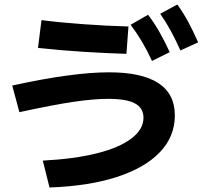

<svg xmlns="http://www.w3.org/2000/svg" viewBox="-20 -802 904 843"><path d="M610 -285.5Q609.6 -328.1 572.3 -348.1Q535 -368 455.2 -368Q391.4 -368 303.4 -355Q215.5 -342.1 65.1 -309.5L33.7 -426.5Q299.1 -484.5 458.3 -484.5Q602.9 -484.5 675.3 -437.1Q747.7 -389.8 747.7 -295Q747.7 -202.6 681.8 -133.6Q615.9 -64.6 492.2 -24.7Q368.5 15.2 197.4 21.2L167.9 -96.9Q305.1 -103.9 404.4 -128.6Q503.8 -153.4 556.9 -193.8Q610 -234.3 610 -285.5ZM146.8 -591.5 162.1 -713.6Q244.4 -703.1 346.8 -695.7Q449.2 -688.2 544 -685.7L535.1 -565.6Q448.4 -568.1 345.8 -574.6Q243.3 -581 146.8 -591.5ZM553.6 -693.3 630.1 -737.2Q657.7 -700.9 679.8 -662Q701.9 -623.1 725.2 -573L647.4 -534.5Q626 -580.6 603.9 -618Q581.8 -655.4 553.6 -693.3ZM683.5 -741.5 758.5 -782.2Q785.4 -745 806.7 -705.4Q828 -665.8 850 -616L772.1 -580.5Q750.8 -628.1 730.2 -666Q709.6 -704 683.5 -741.5Z"/></svg>

Font: Pretendard GOV Variable
Style: Regular
Weight: 400
Designer: Base glyphs from Inter by Rasmus Andersson; Hangul glyphs from Noto Sans CJK(Source Han Sans) by Jang Soo-young and Kang
Foundry: Kil Hyung-jin
Version: Version 1.307;Glyphs 3.2 (3192)